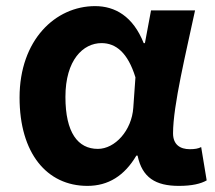

<svg xmlns="http://www.w3.org/2000/svg" viewBox="-20 -594 704 628"><path d="M266 14C334 14 387 -19 426 -85H430C445 -13 489 14 565 14C608 14 637 7 656 -4L638 -113C629 -108 617 -106 601 -106C569 -106 546 -121 546 -158C546 -249 589 -424 618 -560H474L454 -453H450C415 -541 356 -574 291 -574C161 -574 44 -463 44 -275C44 -93 133 14 266 14ZM300 -107C235 -107 194 -160 194 -277C194 -398 252 -453 312 -453C359 -453 398 -422 423 -341L416 -242C411 -167 356 -107 300 -107Z"/></svg>

Font: Spoqa Han Sans Neo Bold
Style: Bold
Weight: 700
Designer: [Spoqa Han Sans Neo] Dong-huui Kim  Younghwa Kang  Yujin Lee  [Noto Sans] Ryoko NISHIZUKA  (kana & ideographs); Paul D. 
Foundry: Spoqa (http://www.spoqa-han-sans.com)
Version: Version 1.000